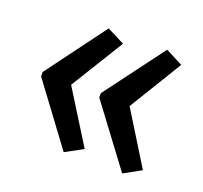

<svg xmlns="http://www.w3.org/2000/svg" viewBox="-81 -557 621 586"><g transform="rotate(20 230.0 -264.0)"><path d="M35 -271V-257L179 -63L236 -94L130 -264L236 -436L179 -465ZM224 -271V-257L369 -63L425 -94L320 -264L425 -436L369 -465Z"/></g></svg>

Font: Noto Sans Devanagari ExtraCondensed
Style: Regular
Weight: 400
Width: 2
Designer: Jelle Bosma - Monotype Design Team
Foundry: Monotype Imaging Inc.
Version: Version 2.004